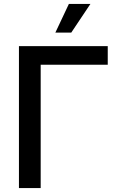

<svg xmlns="http://www.w3.org/2000/svg" viewBox="-20 -964 612 984"><path d="M532.2 -727.5V-632.3H188.5V0H77.1V-727.5ZM263.7 -796.9 333 -943.8H443.4L345.2 -796.9Z"/></svg>

Font: Inter 18pt Medium
Style: Regular
Weight: 500
Designer: Rasmus Andersson
Foundry: rsms
Version: Version 4.001;git-66647c0bb